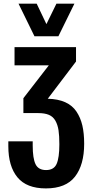

<svg xmlns="http://www.w3.org/2000/svg" viewBox="-20 -838 512 1058"><path d="M169.9 -638.2 82 -817.9H182.1L235.8 -705.1L291 -817.9H390.1L301.8 -638.2ZM232.9 200.2Q126.5 200.2 76.2 139.2Q25.9 78.1 25.9 -32.2V-59.1H160.2V-36.1Q160.2 34.2 175.8 66.7Q191.4 99.1 233.9 99.1Q276.9 99.1 292 65.2Q307.1 31.2 307.1 -43Q307.1 -89.8 302.5 -120.1Q297.9 -150.4 285.2 -172.9Q272.5 -195.3 249.5 -205.1Q226.6 -214.8 190.9 -214.8H108.9V-296.9L249 -478H60.1V-578.1H398.9V-499L243.2 -293.9Q299.8 -292.5 339.4 -274.7Q378.9 -256.8 401.4 -223.1Q423.8 -189.5 433.8 -146.5Q443.8 -103.5 443.8 -45.9Q443.8 70.3 393.3 135.3Q342.8 200.2 232.9 200.2Z"/></svg>

Font: Oswald Medium
Style: Regular
Weight: 500
Designer: Vernon Adams
Foundry: Vernon Adams
Version: Version 4.103